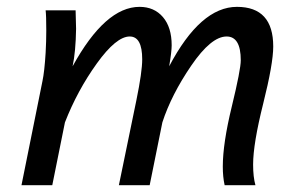

<svg xmlns="http://www.w3.org/2000/svg" viewBox="-20 -543 880 563"><path d="M729 0H638.7Q633.3 -23.9 633.3 -54.7Q633.3 -122.6 659.7 -230.7Q686 -338.9 686 -366.2Q686 -436 644.5 -436Q599.1 -436 540.8 -350.6Q482.4 -265.1 456.1 -184.1L418.9 0H328.6L379.9 -249Q397 -332 397 -369.1Q397 -436 360.4 -436Q320.8 -436 263.9 -356.9Q207 -277.8 170.4 -184.1L133.3 0H43L104.5 -305.2Q110.4 -333 113.8 -388.2Q115.7 -422.4 115.7 -453.1Q115.7 -498 113.8 -512.7H201.7Q202.6 -488.3 203.1 -458.5Q202.1 -391.6 192.9 -348.6Q288.6 -522.9 389.2 -522.9Q432.1 -522.9 457.8 -492.9Q483.4 -462.9 483.4 -410.2Q483.4 -391.6 476.1 -348.6Q567.9 -522.9 674.8 -522.9Q781.2 -522.9 781.2 -406.7Q781.2 -356.4 751.7 -238.8Q722.2 -121.1 722.2 -60.5Q722.2 -23.9 729 0Z"/></svg>

Font: Cadman
Style: Italic
Weight: 400
Italic angle: -12°
Designer: Paul James MIller
Foundry: High-Logic / Made with FontCreator
Version: Version 2.114;March 28, 2021;FontCreator 13.0.0.2683 64-bit